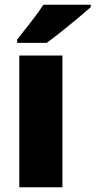

<svg xmlns="http://www.w3.org/2000/svg" viewBox="-20 -786 401 806"><path d="M242 0H61V-553H242ZM361 -756Q341 -738 307.5 -710Q274 -682 238 -653.5Q202 -625 176 -606H52V-620Q77 -652 109 -692.5Q141 -733 162 -766H361Z"/></svg>

Font: Noto Sans Lao UI SemCond Blk
Style: Regular
Weight: 900
Width: 4
Designer: Monotype Design Team
Foundry: Monotype Imaging Inc.
Version: Version 2.000; ttfautohint (v1.8.4.7-5d5b)